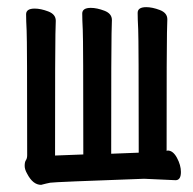

<svg xmlns="http://www.w3.org/2000/svg" viewBox="-20 -504 540 537"><path d="M95 13Q72 13 56 -18Q49 -30 49 -40Q49 -51 52.5 -56Q56 -61 56 -70Q56 -390 54.5 -418.5Q53 -447 53 -464Q53 -480 77 -480Q94 -480 115 -472Q136 -464 136 -446Q136 -434 135 -408.5Q134 -383 134 -69L213 -72Q213 -392 211.5 -420.5Q210 -449 210 -466Q210 -482 234 -482Q251 -482 272 -474Q293 -466 293 -448Q293 -436 292 -410.5Q291 -385 291 -74L368 -77Q368 -394 366.5 -422.5Q365 -451 365 -468Q365 -484 389 -484Q406 -484 427 -476Q448 -468 448 -450Q448 -438 447 -412.5Q446 -387 446 -82L449 -83Q464 -83 475 -62.5Q486 -42 486 -23Q486 0 471 0L383 -4Q131 5 120.5 7Q110 9 95 13Z"/></svg>

Font: LXGW WenKai Mono TC
Style: Bold
Weight: 700
Designer: LXGW / Fontworks Inc.
Foundry: LXGW / Fontworks Inc.
Version: Version 1.330